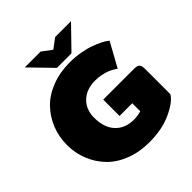

<svg xmlns="http://www.w3.org/2000/svg" viewBox="-240 -1065 1247 1247"><g transform="rotate(-45 383.5 -441.5)"><path d="M400 -750H333.3L187.5 -900H333.3L400 -850L466.7 -900H612.5L466.7 -750ZM416.7 -716.7Q468.3 -716.7 516.2 -707.9Q564.2 -699.2 596.2 -687.1Q628.3 -675 652.9 -662.9Q677.5 -650.8 688.3 -641.7L700 -633.3L608.3 -466.7Q605.8 -468.3 601.2 -472.1Q596.7 -475.8 581.7 -484.2Q566.7 -492.5 549.6 -499.2Q532.5 -505.8 505.4 -511.3Q478.3 -516.7 450 -516.7Q370.8 -516.7 322.9 -471.3Q275 -425.8 275 -350Q275 -259.2 322.1 -208.8Q369.2 -158.3 450 -158.3Q484.2 -158.3 516.7 -168.3V-241.7H400V-391.7H683.3Q711.7 -391.7 722.5 -381.2Q733.3 -370.8 733.3 -341.7V-108.3Q709.2 -65 622.5 -24.2Q535.8 16.7 416.7 16.7Q325.8 16.7 250.8 -12.5Q175.8 -41.7 127.1 -92.1Q78.3 -142.5 51.7 -208.8Q25 -275 25 -350Q25 -425 51.7 -491.2Q78.3 -557.5 127.1 -607.9Q175.8 -658.3 250.8 -687.5Q325.8 -716.7 416.7 -716.7Z"/></g></svg>

Font: BoonTook
Style: Regular
Weight: 400
Designer: Sungsit Sawaiwan
Foundry: FontUni
Version: Version 3.0